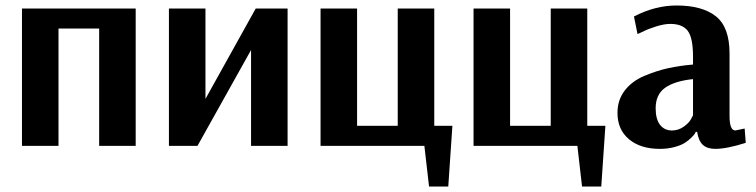

<svg xmlns="http://www.w3.org/2000/svg" viewBox="-20 -531 2754 699"><path d="M474 -500V0H341V-427H193V0H60V-500Z M911 -500H1027V0H894V-349L699 0H595V-500H728V-171Z M1280 -500V-73H1428V-500H1561V-73H1627L1612 148H1542L1525 0H1147V-500Z M1837 -500V-73H1985V-500H2118V-73H2184L2169 148H2099L2082 0H1704V-500Z M2503 -111V-243Q2436 -236 2401.5 -211.5Q2367 -187 2367 -137Q2367 -97 2383 -76.5Q2399 -56 2426 -56Q2450 -56 2469.5 -70Q2489 -84 2496 -98ZM2301 -407 2288 -471Q2365 -511 2443 -511Q2537 -511 2586.5 -471.5Q2636 -432 2636 -336V-109Q2636 -56 2657 -56L2691 -63L2695 -11Q2626 11 2584 11Q2555 11 2539 -3.5Q2523 -18 2518 -51H2513Q2512 -48 2509.5 -44Q2507 -40 2496.5 -29.5Q2486 -19 2472.5 -10.5Q2459 -2 2435 4.5Q2411 11 2382 11Q2312 11 2270 -24Q2228 -59 2228 -120Q2228 -167 2254.5 -201.5Q2281 -236 2326.5 -255Q2372 -274 2413.5 -283Q2455 -292 2503 -296V-325Q2503 -393 2484 -418.5Q2465 -444 2420 -444Q2399 -444 2369.5 -435Q2340 -426 2321 -416Z"/></svg>

Font: ArsenalBold
Style: Bold
Weight: 700
Designer: Andrij Shevchenko
Foundry: Stairsfor.com
Version: Version 1.000